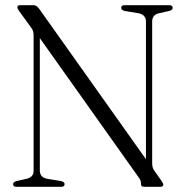

<svg xmlns="http://www.w3.org/2000/svg" viewBox="-20 -720 716 740"><path d="M229 -10.5Q229 0 216.5 0H43Q30.5 0 30.5 -10.5Q30.5 -18 43 -22L85 -31.5Q96.5 -35 103 -42Q109.5 -49 109.5 -63V-579Q109.5 -591.5 108 -598.2Q106.5 -605 100.5 -613L54 -677Q47 -686.5 47 -692Q47 -700 57 -700H110Q121.5 -700 132.5 -684L542.5 -106.5V-637Q542.5 -662 516.5 -668.5L459.5 -678Q447 -682 447 -689.5Q447 -700 459.5 -700H633Q645.5 -700 645.5 -689.5Q645.5 -682 633 -678L591 -668.5Q566.5 -662 566.5 -637V-90Q566.5 -74.5 573.5 -64L601 -25Q609.5 -12.5 609.5 -8.5Q609.5 0 598 0H535.5Q523.5 0 523.5 -10.5Q523.5 -17.5 522 -22.8Q520.5 -28 514 -37L133.5 -573V-63Q133.5 -38 158.5 -31.5L216.5 -22Q229 -18 229 -10.5Z"/></svg>

Font: Fraunces 144pt Soft Light
Style: Regular
Weight: 300
Version: Version 1.000;[0bf87f6ff]